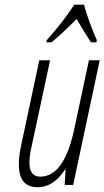

<svg xmlns="http://www.w3.org/2000/svg" viewBox="-20 -786 444 816"><path d="M389.6 -606H366.7Q334.5 -654.8 305.7 -705.1Q239.7 -639.2 198.7 -606H176.8L178.7 -615.2Q255.4 -702.1 295.4 -766.1H337.4Q342.3 -743.2 360.4 -692.4Q380.4 -639.6 391.6 -615.2ZM105 -95.2Q105 -35.2 150.9 -35.2Q252.9 -35.2 295.9 -238.8L357.9 -529.8H403.8L291 0H254.9L258.8 -65.9H256.8Q207.5 9.8 140.1 9.8Q60.1 9.8 60.1 -86.9Q60.1 -124.5 69.8 -168L147 -529.8H192.9L113.8 -161.1Q105 -123 105 -95.2Z"/></svg>

Font: Open Sans Hebrew Condensed Light
Style: Italic
Weight: 300
Width: 3
Italic angle: -12°
Foundry: Ascender Corporation, Yanek Iontef
Version: Version 2.001;PS 002.001;hotconv 1.0.70;makeotf.lib2.5.58329